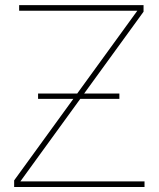

<svg xmlns="http://www.w3.org/2000/svg" viewBox="-20 -748 635 768"><path d="M36.6 -26.4 445.3 -589.4Q491.2 -652.8 537.1 -715.8V-705.1H383.8H56.6V-727.5H554.2V-701.2L144 -136.2Q99.1 -74.2 53.7 -11.7V-22.5H208H558.1V0H36.6ZM132.3 -374H457.5V-352.5H132.3Z"/></svg>

Font: Intratopia Thin
Style: Regular
Weight: 100
Designer: Rasmus Andersson
Foundry: rsms
Version: Version 3.000;Glyphs 3.2.3 (3260)